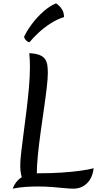

<svg xmlns="http://www.w3.org/2000/svg" viewBox="-20 -1120 587 1148"><path d="M202 -30 125 -31Q112 -51 106.5 -74.5Q101 -98 101 -129Q101 -160 107 -211.5Q113 -263 121.5 -327Q130 -391 138.5 -460Q147 -529 153 -596Q159 -663 159 -720Q159 -741 158 -762Q157 -783 155 -802Q194 -800 216.5 -791Q239 -782 249.5 -766.5Q260 -751 263 -730.5Q266 -710 266 -684Q266 -652 259.5 -596Q253 -540 243 -471Q233 -402 223 -330Q213 -258 206.5 -192.5Q200 -127 200 -78Q200 -65 200.5 -53Q201 -41 202 -30ZM56 8Q59 -1 67 -16Q75 -31 92 -47Q109 -63 139.5 -73.5Q170 -84 218 -84Q284 -84 346.5 -88Q409 -92 459.5 -99Q510 -106 540 -114Q533 -56 500 -24Q467 8 419 8Q399 8 367 5Q335 2 294 -1.5Q253 -5 206 -5Q171 -5 133 -2.5Q95 0 56 8ZM124 -900Q140 -935 170.5 -976Q201 -1017 239.5 -1051Q278 -1085 315 -1100Q322 -1096 333 -1086Q344 -1076 353 -1060Q362 -1044 363 -1018Q321 -1005 281 -979Q241 -953 209 -923Q177 -893 156 -867Q144 -870 135 -879.5Q126 -889 124 -900Z"/></svg>

Font: Merienda
Style: Regular
Weight: 400
Designer: Eduardo Rodriguez Tunni
Foundry: Eduardo Rodriguez Tunni
Version: Version 2.001